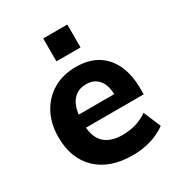

<svg xmlns="http://www.w3.org/2000/svg" viewBox="-174 -839 898 965"><g transform="rotate(-30 275.0 -356.0)"><path d="M317 11Q185 11 111 -60Q37 -131 37 -253Q37 -332 68.5 -391Q100 -450 156.5 -483.5Q213 -517 289 -517Q364 -517 414.5 -485Q465 -453 490.5 -395.5Q516 -338 516 -262V-227H161V-302H406L389 -288Q389 -351 363.5 -383.5Q338 -416 290 -416Q237 -416 208.5 -377Q180 -338 180 -265V-249Q180 -175 216.5 -139Q253 -103 322 -103Q363 -103 399.5 -113.5Q436 -124 469 -147L511 -47Q473 -19 423.5 -4Q374 11 317 11ZM219 -590V-723H359V-590Z"/></g></svg>

Font: Mulish ExtraLight ExtraBold
Style: Regular
Weight: 800
Version: Version 3.603